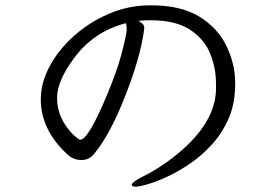

<svg xmlns="http://www.w3.org/2000/svg" viewBox="-20 -695 1040 720"><path d="M452 -608Q331 -577 257 -476Q194 -391 194 -328.5Q194 -266 233 -215Q249 -194 263 -182.5Q277 -171 281 -171Q311 -171 381 -338Q420 -432 436.5 -495.5Q453 -559 454.5 -578Q456 -597 452 -608ZM474 -2Q474 -11 510 -30Q607 -78 684 -152Q790 -255 790 -364Q790 -372 790 -380Q790 -442 767 -496.5Q744 -551 690.5 -585Q637 -619 545 -619H541Q519 -619 499 -617Q509 -611 515 -605.5Q521 -600 521 -588Q508 -484 450 -336Q392 -188 332 -117Q314 -95 285.5 -95Q257 -95 236 -113Q133 -206 133 -322Q133 -385 166.5 -447Q200 -509 257 -560Q314 -611 386.5 -642.5Q459 -674 537 -675H548Q657 -675 726 -633.5Q795 -592 828.5 -524Q862 -456 862 -382.5Q862 -309 839 -254.5Q816 -200 778.5 -157.5Q741 -115 697 -84.5Q653 -54 610.5 -34Q568 -14 535 -4.5Q502 5 488 5Q474 5 474 -2Z"/></svg>

Font: LXGW WenKai Mono Lite
Style: Regular
Weight: 400
Monospace: yes
Designer: LXGW / Fontworks Inc.
Foundry: LXGW / Fontworks Inc.
Version: Version 1.520; June 14, 2025